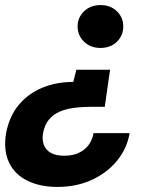

<svg xmlns="http://www.w3.org/2000/svg" viewBox="-20 -558 613 757"><path d="M414 -283 393 -137H340Q303 -137 270.5 -132.5Q238 -128 213.5 -117Q189 -106 172.5 -86Q156 -66 150 -34Q145 -7 153 13.5Q161 34 181 45Q201 56 233 56Q266 56 290 45Q314 34 329 14Q344 -6 349 -33H491Q481 27 442 75Q403 123 342.5 151Q282 179 206 179Q138 179 88 154.5Q38 130 15.5 82.5Q-7 35 4 -33Q17 -100 54 -144.5Q91 -189 146.5 -212Q202 -235 269 -235L281 -283ZM376 -538Q416 -538 441 -513.5Q466 -489 466 -454Q466 -418 441 -393.5Q416 -369 376 -369Q337 -369 311.5 -393.5Q286 -418 286 -454Q286 -489 311.5 -513.5Q337 -538 376 -538Z"/></svg>

Font: DM Sans 9pt Black
Style: Italic
Weight: 900
Italic angle: -10°
Version: Version 4.004;gftools[0.9.30]